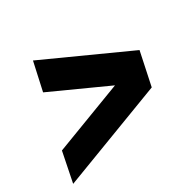

<svg xmlns="http://www.w3.org/2000/svg" viewBox="-124 -708 848 829"><g transform="rotate(-30 300.0 -293.0)"><path d="M17 -19 47 -168 386 -297 102 -426 133 -567 554 -376 519 -210Z"/></g></svg>

Font: Geist Mono ExtraBold
Style: Italic
Weight: 800
Italic angle: -12°
Monospace: yes
Designer: Basement.studio, Andrés Briganti, Mateo Zaragoza
Foundry: Basement.studio, Vercel, Andrés Briganti, Guido Ferreyra, Mateo Zaragoza
Version: Version 1.500; ttfautohint (v1.8.4.7-5d5b)